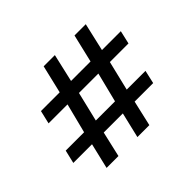

<svg xmlns="http://www.w3.org/2000/svg" viewBox="-127 -715 905 905"><g transform="rotate(-45 326.0 -262.0)"><path d="M121.6 12.2 151.9 -115.2H27.3L43 -181.6H165.5L203.1 -329.6H76.7L92.3 -396H217.3L250.5 -536.1H325.2L293 -396H422.9L456.1 -536.1H531.2L499 -396H624.5V-395L609.4 -329.6H485.4L449.7 -181.6H574.7L559.6 -115.2H436L406.7 12.2H327.1L357.4 -115.2H230L200.7 12.2ZM243.7 -181.6H371.6L408.7 -329.6H279.3Z"/></g></svg>

Font: Parastoo Print
Style: Print-Bold
Weight: 700
Foundry: Saber Rastikerdar (saber.rastikerdar@gmail.com)
Version: Version 1.0.0-alpha3